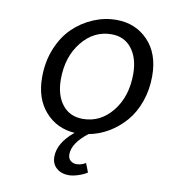

<svg xmlns="http://www.w3.org/2000/svg" viewBox="-82 -592 764 867"><g transform="rotate(10 300.0 -158.0)"><path d="M347.2 7.8Q277.8 61.5 277.8 112.8Q277.8 130.9 289.1 140.9Q300.3 150.9 316.9 150.9Q338.9 150.9 358.9 138.2L375 179.2Q358.4 190.4 334 198.2Q309.6 206.1 291 206.1Q256.8 206.1 234.9 187Q212.9 168 212.9 134.8Q212.9 71.8 284.2 13.2Q201.7 7.8 148.9 -51.8Q96.2 -111.3 96.2 -209Q96.2 -280.3 120.6 -340.3Q145 -400.4 185.3 -439.5Q225.6 -478.5 276.9 -500.2Q328.1 -522 382.8 -522Q470.2 -522 527.6 -462.4Q585 -402.8 585 -299.8Q585 -236.8 565.7 -182.4Q546.4 -127.9 513.2 -89.6Q480 -51.3 437.5 -26.1Q395 -1 347.2 7.8ZM181.2 -214.8Q181.2 -142.1 215.3 -98.6Q249.5 -55.2 309.1 -55.2Q390.1 -55.2 444.6 -123Q499 -190.9 499 -293.9Q499 -366.2 465.1 -410.2Q431.2 -454.1 372.1 -454.1Q291 -454.1 236.1 -385.7Q181.2 -317.4 181.2 -214.8Z"/></g></svg>

Font: Office Code Pro Italic
Style: Regular
Weight: 400
Italic angle: -9°
Designer: Nathan Rutzky & Paul D. Hunt
Foundry: Adobe Systems Incorporated
Version: Version 1.004;PS 001.004;hotconv 1.0.70;makeotf.lib2.5.58329